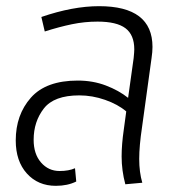

<svg xmlns="http://www.w3.org/2000/svg" viewBox="-20 -591 601 622"><path d="M440 -178Q431 -118 431 -76Q431 -33 441 1L386 6Q374 -39 374 -84Q374 -123 381 -171L389 -230Q362 -253 320.5 -267.5Q279 -282 237 -282Q155 -282 122 -239.5Q89 -197 89 -138Q89 -92 113 -64.5Q137 -37 173 -37Q203 -37 223 -46L227 -3Q199 11 161 11Q103 11 67 -29Q31 -69 31 -136Q31 -219 80 -274.5Q129 -330 232 -330Q281 -330 323 -314Q365 -298 395 -274L413 -403Q415 -423 415 -431Q415 -478 386.5 -499.5Q358 -521 296 -521Q254 -521 213 -512.5Q172 -504 125 -489L114 -536Q216 -571 301 -571Q474 -571 474 -439Q474 -423 471 -403Z"/></svg>

Font: FiraGO Light
Style: Italic
Weight: 300
Italic angle: -8°
Designer: bBox Type GmbH
Foundry: bBox Type GmbH
Version: Version 1.001